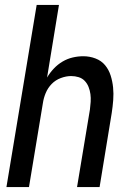

<svg xmlns="http://www.w3.org/2000/svg" viewBox="-20 -755 540 775"><path d="M6 0 128 -735H218L170 -442Q181 -461 197 -478Q213 -495 232.5 -506.5Q252 -518 273.5 -523Q295 -528 316 -528Q342 -528 365.5 -519Q389 -510 404 -492Q419 -474 426.5 -450.5Q434 -427 436.5 -402Q439 -377 437 -351Q435 -325 431 -299L382 0H291L343 -313Q345 -328 346 -344Q347 -360 345 -375Q343 -390 337.5 -404Q332 -418 322 -428.5Q312 -439 297.5 -443.5Q283 -448 267 -448Q247 -448 225.5 -440Q204 -432 188.5 -416Q173 -400 164.5 -379.5Q156 -359 153 -338L97 0Z"/></svg>

Font: Iosevka SS04 Medium
Style: Italic
Weight: 500
Italic angle: -9°
Monospace: yes
Designer: Belleve Invis
Foundry: Belleve Invis
Version: Version 19.0.0; ttfautohint (v1.8.4)